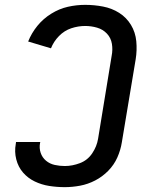

<svg xmlns="http://www.w3.org/2000/svg" viewBox="-20 -763 616 791"><path d="M247 8Q278 8 310 2Q342 -4 372 -19.5Q402 -35 426 -59.5Q450 -84 463.5 -114.5Q477 -145 482 -177L539 -519Q545 -556 541.5 -593Q538 -630 519.5 -660.5Q501 -691 471 -710Q441 -729 404.5 -736Q368 -743 331 -743Q295 -743 259.5 -735Q224 -727 191 -706.5Q158 -686 134 -656.5Q110 -627 96 -592L190 -564Q201 -592 223 -614.5Q245 -637 273.5 -646.5Q302 -656 331 -656Q356 -656 380 -649Q404 -642 420.5 -624.5Q437 -607 441 -582.5Q445 -558 440 -533L384 -191Q379 -160 360 -131.5Q341 -103 309.5 -91Q278 -79 247 -79Q226 -79 205.5 -83.5Q185 -88 169.5 -101Q154 -114 147.5 -133.5Q141 -153 145 -174L146 -178H46Q45 -174 45 -170Q39 -138 47 -106.5Q55 -75 75 -52Q95 -29 123 -15.5Q151 -2 182.5 3Q214 8 247 8Z"/></svg>

Font: Iosevka Sparkle Medium
Style: Italic
Weight: 500
Italic angle: -9°
Designer: Belleve Invis
Foundry: Belleve Invis
Version: Version 4.5.0; ttfautohint (v1.8.3)